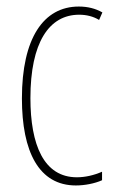

<svg xmlns="http://www.w3.org/2000/svg" viewBox="-20 -557 353 587"><path d="M212 10C239 10 270 4 292 -6V-32C267 -21 240 -15 215 -15C114 -15 73 -114 73 -257C73 -427 130 -512 222 -512C244 -512 265 -507 283 -496L293 -519C272 -531 248 -537 221 -537C113 -537 47 -440 47 -256C47 -93 99 10 212 10Z"/></svg>

Font: Noto Sans Malayalam ExtraCondensed Thin
Style: Regular
Weight: 100
Width: 2
Designer: Jelle Bosma - Monotype Design Team
Foundry: Monotype Imaging Inc.
Version: Version 2.104